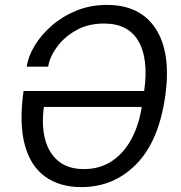

<svg xmlns="http://www.w3.org/2000/svg" viewBox="-20 -753 737 783"><path d="M312 10Q223.5 10 164 -32.8Q104.5 -75.5 81 -162.5Q57.5 -249.5 76 -382H568Q586.5 -512.5 544.8 -584.8Q503 -657 404.5 -657Q338.5 -657 289.2 -628.8Q240 -600.5 211 -559.8Q182 -519 176.5 -481H89Q94.5 -522 121 -566.2Q147.5 -610.5 190.8 -648.2Q234 -686 291.2 -709.5Q348.5 -733 416 -733Q552.5 -733 615.5 -635Q678.5 -537 654 -363Q628.5 -178.5 536.5 -84.2Q444.5 10 312 10ZM322 -63.5Q388 -63.5 437 -96.5Q486 -129.5 516.5 -187Q547 -244.5 558 -317H159Q149 -244 163.5 -186.8Q178 -129.5 217.5 -96.5Q257 -63.5 322 -63.5Z"/></svg>

Font: Public Sans Light
Style: Italic
Weight: 300
Italic angle: -8°
Designer: The Public Sans project authors (U.S. Web Design System). Libre Franklin designed by Pablo Impallari and Rodrigo Fuenzal
Version: Version 1.007; ttfautohint (v1.8.1) -l 8 -r 50 -G 200 -x 14 